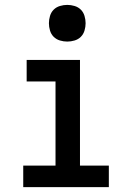

<svg xmlns="http://www.w3.org/2000/svg" viewBox="-20 -765 540 785"><path d="M75 0V-88H207V-432H89V-520H307V-88H425V0ZM255 -595Q240 -595 225 -599.5Q210 -604 199.5 -614.5Q189 -625 184.5 -640Q180 -655 180 -670Q180 -685 184.5 -700Q189 -715 199.5 -725.5Q210 -736 225 -740.5Q240 -745 255 -745Q270 -745 285 -740.5Q300 -736 310.5 -725.5Q321 -715 325.5 -700Q330 -685 330 -670Q330 -655 325.5 -640Q321 -625 310.5 -614.5Q300 -604 285 -599.5Q270 -595 255 -595Z"/></svg>

Font: Iosevka Term Semibold
Style: Regular
Weight: 600
Monospace: yes
Designer: Belleve Invis
Foundry: Belleve Invis
Version: Version 31.4.0